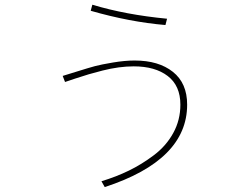

<svg xmlns="http://www.w3.org/2000/svg" viewBox="-20 -757 1040 803"><path d="M359.4 -711.9 366.2 -737.3Q504.9 -695.3 678.7 -678.7L671.9 -652.3Q522.5 -665 359.4 -711.9ZM242.2 -439.5Q246.1 -440.4 298.8 -457Q351.6 -473.6 377.4 -480.5Q403.3 -487.3 452.6 -495.6Q502 -503.9 543 -503.9Q643.6 -503.9 703.1 -456.5Q762.7 -409.2 762.7 -319.3Q762.7 -86.9 418 25.4L404.3 1Q465.8 -17.6 519 -43.5Q572.3 -69.3 623.5 -107.9Q674.8 -146.5 704.6 -200.7Q734.4 -254.9 734.4 -319.3Q734.4 -398.4 681.6 -439Q628.9 -479.5 539.1 -479.5Q508.8 -479.5 476.1 -475.1Q443.4 -470.7 408.7 -461.9Q374 -453.1 351.1 -446.3Q328.1 -439.5 293.9 -428.2Q259.8 -417 252 -414.1Z"/></svg>

Font: Gothic A1 Thin
Style: Regular
Weight: 250
Designer: HanYang I&C Co.,Ltd.
Foundry: HanYang I&C Co.,Ltd.
Version: Version 2.50